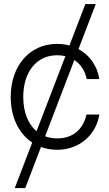

<svg xmlns="http://www.w3.org/2000/svg" viewBox="-20 -748 554 972"><path d="M54.7 204.1H107.9L187.5 -3.9C212.4 5.4 239.7 10.3 269 10.3C381.8 10.3 466.3 -64.9 482.9 -168H418C400.9 -94.7 351.6 -47.4 269 -47.4C247.1 -47.4 226.6 -51.3 208.5 -58.1L356.4 -444.3C388.7 -422.9 410.6 -389.2 418.9 -347.7H482.9C472.2 -415 433.6 -469.2 377.4 -499.5L464.8 -727.5H412.1L331.5 -517.6C312 -522.9 291 -525.9 269 -525.9C129.4 -525.9 34.2 -414.1 34.2 -257.3C34.2 -154.8 75.2 -71.3 143.1 -26.4ZM97.7 -257.3C97.7 -383.3 164.6 -468.3 269 -468.3C283.7 -468.3 297.9 -466.8 311 -463.4L165 -83.5C122.1 -119.6 97.7 -180.7 97.7 -257.3Z"/></svg>

Font: Raveo Display Display Light
Style: Regular
Weight: 300
Designer: Jakub Foglar, Rasmus Andersson (Inter)
Foundry: Jakubfoglar.com
Version: Version 1.100;Glyphs 3.2.3 (3260)